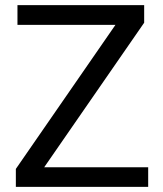

<svg xmlns="http://www.w3.org/2000/svg" viewBox="-20 -731 639 751"><path d="M152.8 -76.7H559.6V0H42V-70.3L431.6 -633.8H48.3V-710.9H543.9V-642.1Z"/></svg>

Font: Vazir
Style: Regular
Weight: 400
Designer: Saber Rastikerdar
Foundry: Saber Rastikerdar
Version: Version 30.0.0